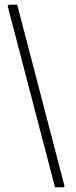

<svg xmlns="http://www.w3.org/2000/svg" viewBox="-20 -696 329 827"><path d="M217 111 13 -670 18 -676H54L258 106L254 111Z"/></svg>

Font: Alegreya Sans SC Light
Style: Regular
Weight: 300
Designer: Juan Pablo del Peral
Foundry: Huerta Tipografica
Version: Version 2.007